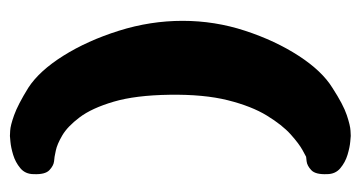

<svg xmlns="http://www.w3.org/2000/svg" viewBox="-190 -446 727 387"><g transform="rotate(90 173.5 -252.5)"><path d="M296 -506Q296 -506 283 -499Q270 -492 251 -475Q232 -458 213 -427Q194 -396 182 -348Q170 -300 171 -231Q172 -162 185 -118Q198 -74 216.5 -49.5Q235 -25 253 -14.5Q271 -4 283.5 -1.5Q296 1 296 1Q296 1 305 2Q314 3 323 11.5Q332 20 331 43Q331 60 319 70Q307 80 292 84.5Q277 89 265.5 90Q254 91 254 91Q254 91 243.5 90.5Q233 90 212 82.5Q191 75 157 54Q123 32 92.5 -16.5Q62 -65 42 -128.5Q22 -192 22 -257Q22 -322 42 -383Q62 -444 92.5 -491Q123 -538 157 -559Q191 -581 212 -588Q233 -595 243.5 -595.5Q254 -596 254 -596Q254 -596 265.5 -595Q277 -594 292 -589.5Q307 -585 319 -575Q331 -565 331 -548Q332 -525 323 -516.5Q314 -508 305 -507Q296 -506 296 -506Z"/></g></svg>

Font: Nerko One
Style: Regular
Weight: 400
Designer: Nermin Kahrimanovic
Foundry: Nermin Kahrimanovic
Version: Version 1.101